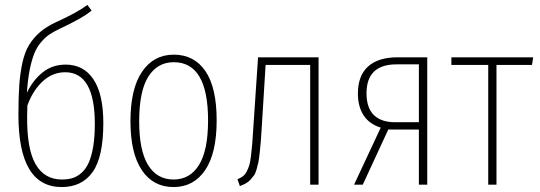

<svg xmlns="http://www.w3.org/2000/svg" viewBox="-20 -754 2203 784"><path d="M248 -490.2Q321.8 -490.2 361.8 -429.7Q401.9 -369.1 401.9 -252Q401.9 -112.8 358.2 -51.5Q314.5 9.8 231.9 9.8Q55.2 9.8 55.2 -285.2Q55.2 -358.4 58.8 -408Q62.5 -457.5 72 -500Q81.5 -542.5 99.1 -571Q116.7 -599.6 142.8 -622.3Q168.9 -645 208 -663.1Q296.9 -703.6 336.9 -733.9L354 -710.9Q318.8 -680.7 223.1 -636.2Q197.3 -624 180.2 -612.1Q163.1 -600.1 146.5 -580.3Q129.9 -560.5 119.4 -533.9Q108.9 -507.3 101.1 -467.8Q93.3 -428.2 89.8 -375Q113.8 -425.8 153.6 -458Q193.4 -490.2 248 -490.2ZM232.9 -21Q257.3 -21 276.4 -26.9Q295.4 -32.7 313 -48.3Q330.6 -64 342 -89.1Q353.5 -114.3 360.4 -154.3Q367.2 -194.3 367.2 -248Q367.2 -459 246.1 -459Q194.3 -459 154.1 -421.6Q113.8 -384.3 91.8 -323.2L90.8 -279.8Q89.4 -145.5 125.5 -83.3Q161.6 -21 232.9 -21Z M689.5 -530.8Q772.9 -530.8 818.8 -463.6Q864.7 -396.5 864.7 -262.2Q864.7 -128.9 817.9 -59.6Q771 9.8 688.5 9.8Q605.5 9.8 559.1 -59.3Q512.7 -128.4 512.7 -258.8Q512.7 -391.6 560.1 -461.2Q607.4 -530.8 689.5 -530.8ZM689.5 -500Q622.6 -500 585.4 -440.7Q548.3 -381.3 548.3 -258.8Q548.3 -139.2 584.7 -80.1Q621.1 -21 688.5 -21Q755.9 -21 792.7 -80.6Q829.6 -140.1 829.6 -262.2Q829.6 -500 689.5 -500Z M1033.7 -520H1280.8V0H1246.6V-488.8H1064.5L1048.8 -233.9Q1046.4 -195.8 1044.9 -176.5Q1043.5 -157.2 1040.5 -130.6Q1037.6 -104 1035.2 -91.8Q1032.7 -79.6 1027.8 -62.7Q1022.9 -45.9 1017.3 -38.1Q1011.7 -30.3 1003.2 -20.8Q994.6 -11.2 984.1 -5.4Q973.6 0.5 959.5 5.9L949.7 -22Q962.9 -27.8 971.7 -34.2Q980.5 -40.5 987.3 -53.7Q994.1 -66.9 997.8 -78.6Q1001.5 -90.3 1004.9 -117.7Q1008.3 -145 1010 -167.5Q1011.7 -189.9 1014.6 -235.8Z M1603.5 -520H1724.6V0H1690.4V-225.1H1565.4L1461.4 0H1425.8L1534.7 -232.9Q1488.3 -247.1 1464.8 -283Q1441.4 -318.8 1441.4 -372.1Q1441.4 -444.8 1482.9 -482.4Q1524.4 -520 1603.5 -520ZM1592.8 -254.9H1690.4V-491.2H1602.5Q1476.6 -492.7 1476.6 -373Q1476.6 -313.5 1506.6 -284.2Q1536.6 -254.9 1592.8 -254.9Z M2157.2 -520 2152.3 -488.8H2007.3V0H1973.6V-488.8H1823.2V-520Z"/></svg>

Font: Fira Sans Compressed UltraLight
Style: Regular
Weight: 200
Width: 1
Designer: Carrois Corporate & Edenspiekermann AG
Foundry: Carrois Corporate GbR & Edenspiekermann AG
Version: Version 4.203;PS 004.203;hotconv 1.0.88;makeotf.lib2.5.64775